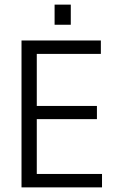

<svg xmlns="http://www.w3.org/2000/svg" viewBox="-20 -810 495 830"><path d="M286 -703H216V-790H286ZM421 0H73V-635H416V-577H139V-352H399V-295H139V-58H421Z"/></svg>

Font: Gemunu Libre Light
Style: Regular
Weight: 300
Designer: Puspanada Ekanayake, Sola Matas, Pathum Egodawatta, Kosala Senevirathne
Foundry: mooniak
Version: Version 1.100